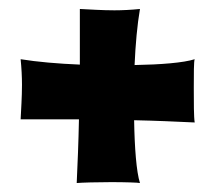

<svg xmlns="http://www.w3.org/2000/svg" viewBox="-20 -539 481 428"><path d="M292 -131C284 -156 280 -210 279 -271C326 -270 372 -268 414 -266C412 -278 412 -311 412 -343C412 -374 412 -403 414 -407C389 -399 338 -395 280 -394C282 -440 286 -484 292 -519C272 -517 253 -516 235 -516C207 -516 180 -518 158 -519V-435V-395C109 -397 63 -401 26 -407C28 -387 29 -368 29 -350C29 -322 27 -295 26 -273H110H156C155 -222 153 -174 151 -131C163 -132 196 -133 228 -133C259 -133 288 -132 292 -131Z"/></svg>

Font: Rum Raisin
Style: Regular
Weight: 400
Designer: Astigmatic (AOETI)
Foundry: Astigmatic (AOETI)
Version: Version 1.000